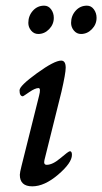

<svg xmlns="http://www.w3.org/2000/svg" viewBox="-20 -644 361 678"><path d="M136 -624Q151 -624 160.5 -611Q170 -598 170 -581Q170 -558 153.5 -541Q137 -524 115 -524Q100 -524 90 -536Q80 -548 80 -563Q80 -588 96 -606Q112 -624 136 -624ZM287 -624Q302 -624 311.5 -611Q321 -598 321 -581Q321 -558 304.5 -541Q288 -524 266 -524Q251 -524 241 -536Q231 -548 231 -563Q231 -588 247 -606Q263 -624 287 -624ZM196 -430Q212 -430 212 -405Q212 -385 197 -320L137 -79Q133 -62 145 -62Q166 -62 194 -86Q222 -110 227 -110Q234 -110 234 -97Q234 -69 185.5 -27.5Q137 14 94 14Q50 14 50 -27Q50 -34 56 -58L118 -306Q125 -333 116 -333Q104 -333 83 -318.5Q62 -304 61 -304Q49 -304 49 -325Q49 -341 110.5 -385.5Q172 -430 196 -430Z"/></svg>

Font: EB Garamond 08
Style: Italic
Weight: 400
Italic angle: -14°
Version: Version 0.016